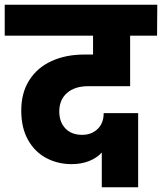

<svg xmlns="http://www.w3.org/2000/svg" viewBox="-37 -760 686 813"><path d="M214 -288Q214 -243 240 -216Q266 -189 311 -189Q350 -189 376 -213.5Q402 -238 402 -281H548V33H394V-114Q373 -91 340 -78Q307 -65 266 -65Q208 -65 159.5 -90.5Q111 -116 82 -167Q53 -218 53 -292Q53 -367 87 -420.5Q121 -474 181.5 -501.5Q242 -529 319 -529H357V-609H-17V-740H629L628 -609H514V-395H336Q280 -395 247 -366.5Q214 -338 214 -288Z"/></svg>

Font: Poppins A&M
Style: Bold-A&M
Weight: 700
Designer: Ninad Kale (Devanagari), Jonny Pinhorn (Latin)
Foundry: Indian Type Foundry
Version: 4.004